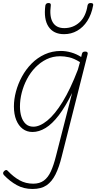

<svg xmlns="http://www.w3.org/2000/svg" viewBox="-37 -856 655 1270"><path d="M178 394Q120 394 74 368.5Q28 343 -11 302Q-17 295 -16.5 288.5Q-16 282 -9 275Q-1 268 4.5 268.5Q10 269 14 274Q52 314 92.5 336.5Q133 359 183 359Q225 359 253 338.5Q281 318 299.5 277.5Q318 237 333 177L440 -241Q396 -151 352 -93.5Q308 -36 264.5 -9.5Q221 17 178 17Q141 17 113.5 -3.5Q86 -24 70.5 -62Q55 -100 55 -152Q55 -199 68.5 -250Q82 -301 108 -349Q134 -397 172 -435.5Q210 -474 259 -496.5Q308 -519 366 -519Q399 -519 434 -509Q469 -499 500 -479L505 -500Q507 -508 512 -511.5Q517 -515 527 -515Q538 -515 541.5 -509Q545 -503 542 -495L371 180Q354 250 330 298Q306 346 270.5 370Q235 394 178 394ZM184 -18Q226 -18 276 -58.5Q326 -99 377.5 -183Q429 -267 478 -395L492 -445Q452 -470 420 -477Q388 -484 361 -484Q312 -484 271 -464Q230 -444 197 -410Q164 -376 141.5 -333Q119 -290 107 -243.5Q95 -197 95 -151Q95 -114 104.5 -84Q114 -54 133.5 -36Q153 -18 184 -18ZM387 -630Q317 -630 284 -679.5Q251 -729 263 -820Q265 -828 270 -832Q275 -836 284 -836Q293 -836 296.5 -832Q300 -828 299 -820Q289 -747 312 -708.5Q335 -670 388 -670Q447 -670 489 -708.5Q531 -747 542 -820Q544 -828 548.5 -832Q553 -836 563 -836Q573 -836 577 -832Q581 -828 579 -820Q568 -760 540.5 -717.5Q513 -675 473.5 -652.5Q434 -630 387 -630Z"/></svg>

Font: Playwrite IS Thin
Style: Regular
Weight: 250
Designer: Veronika Burian, José Scaglione
Foundry: TypeTogether
Version: Version 1.002